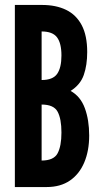

<svg xmlns="http://www.w3.org/2000/svg" viewBox="-20 -755 404 775"><path d="M40 0V-735H150Q206 -735 246.8 -715.2Q287.5 -695.5 309.8 -653.5Q332 -611.5 332 -545Q332 -492 318.2 -452.5Q304.5 -413 265 -388Q305 -366 322.5 -318.2Q340 -270.5 340 -208Q340 -146.5 320.2 -99.5Q300.5 -52.5 262.2 -26.2Q224 0 168 0ZM148 -107Q197 -107 212.5 -136.2Q228 -165.5 228 -220Q228 -275.5 212.5 -304.2Q197 -333 148 -333ZM148 -432Q193.5 -432 210.8 -457Q228 -482 228 -531Q228 -580.5 210.2 -604.2Q192.5 -628 148 -628Z"/></svg>

Font: League Gothic
Style: Regular
Weight: 400
Designer: The League of Moveable Type
Version: Version 2.001